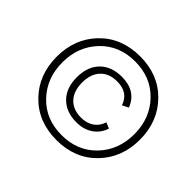

<svg xmlns="http://www.w3.org/2000/svg" viewBox="-152 -881 1102 1102"><g transform="rotate(45 399.5 -330.0)"><path d="M418 10Q268 10 174 -86.5Q80 -183 80 -330Q80 -477 174 -573.5Q268 -670 418 -670Q567 -670 661 -573.5Q755 -477 755 -330Q755 -184 661 -87Q567 10 418 10ZM207.5 -116.5Q289 -31 418 -31Q547 -31 628.5 -116.5Q710 -202 710 -330Q710 -458 628.5 -543.5Q547 -629 418 -629Q289 -629 207.5 -543.5Q126 -458 126 -330Q126 -202 207.5 -116.5ZM427 -143Q342 -143 293.5 -192.5Q245 -242 245 -328Q245 -414 293.5 -463.5Q342 -513 427 -513Q542 -513 580 -416L542 -397Q517 -475 426 -475Q361 -475 324.5 -436Q288 -397 288 -328Q288 -259 324.5 -220Q361 -181 426 -181Q472 -181 504 -203Q536 -225 548 -265L584 -250Q568 -200 526.5 -171.5Q485 -143 427 -143Z"/></g></svg>

Font: Elaine Sans Light
Style: Italic
Weight: 300
Italic angle: -13°
Designer: Wei Huang
Foundry: Wei Huang
Version: Version 2.001;December 24, 2019;FontCreator 12.0.0.2547 64-b